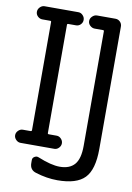

<svg xmlns="http://www.w3.org/2000/svg" viewBox="-97 -790 693 1011"><g transform="rotate(10 250.0 -284.5)"><path d="M436.5 -730.5Q451.2 -730.5 461.4 -720.2Q471.7 -710 471.7 -695.3V-40Q471.7 70.3 428.2 115.2Q384.8 160.2 282.2 160.2Q225.6 160.2 166 141.6Q131.8 131.8 131.8 94.7V78.1Q131.8 66.4 143.1 60.1Q154.3 53.7 165 58.6Q236.3 87.9 282.2 87.9Q335 87.9 361.3 57.6Q387.7 27.3 387.7 -42V-655.3Q387.7 -660.2 382.8 -660.2H337.9Q324.2 -660.2 313 -670.4Q301.8 -680.7 301.8 -694.8Q301.8 -709 313 -719.7Q324.2 -730.5 337.9 -730.5ZM99.6 -70.3Q104.5 -70.3 105.5 -75.2V-655.3Q105.5 -660.2 99.6 -660.2H57.6Q43.9 -660.2 33.2 -670.4Q22.5 -680.7 22.5 -694.8Q22.5 -709 33.2 -719.7Q43.9 -730.5 57.6 -730.5H238.3Q252 -730.5 262.2 -719.7Q272.5 -709 272.5 -694.8Q272.5 -680.7 262.2 -670.4Q252 -660.2 238.3 -660.2H195.3Q190.4 -660.2 190.4 -655.3V-75.2Q190.4 -70.3 195.3 -70.3H238.3Q252 -70.3 262.2 -59.6Q272.5 -48.8 272.5 -35.2Q272.5 -21.5 262.2 -10.7Q252 0 238.3 0H57.6Q43.9 0 33.2 -10.7Q22.5 -21.5 22.5 -35.2Q22.5 -48.8 33.2 -59.6Q43.9 -70.3 57.6 -70.3Z"/></g></svg>

Font: Rounded-L Mgen+ 2m regular
Style: Regular
Weight: 400
Designer: [Source Han Sans]
Ryoko NISHIZUKA  (kana & ideographs); Paul D. Hunt (Latin, Greek & Cyrillic); Wenlong ZHANG  (bopomofo
Version: Version 1.059.20150602